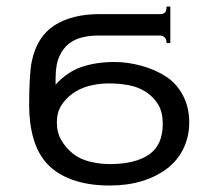

<svg xmlns="http://www.w3.org/2000/svg" viewBox="-20 -571 677 595"><path d="M316.4 -312.5Q285.2 -312.5 255.9 -304.7Q226.6 -296.9 205.1 -281.2Q183.6 -265.6 169.9 -244.1Q156.2 -222.7 156.2 -191.4Q156.2 -160.2 169.9 -136.7Q183.6 -113.3 205.1 -95.7Q226.6 -78.1 257.8 -70.3Q289.1 -62.5 320.3 -62.5Q398.4 -62.5 441.4 -91.8Q484.4 -121.1 484.4 -187.5Q484.4 -222.7 470.7 -246.1Q457 -269.5 433.6 -285.2Q410.2 -300.8 380.9 -306.6Q351.6 -312.5 316.4 -312.5ZM285.2 -460.9Q257.8 -460.9 234.4 -455.1Q210.9 -449.2 193.4 -435.5Q175.8 -421.9 164.1 -396.5Q152.3 -371.1 152.3 -328.1Q152.3 -324.2 152.3 -318.4Q152.3 -312.5 152.3 -308.6Q187.5 -347.7 232.4 -363.3Q277.3 -378.9 335.9 -378.9Q375 -378.9 418 -367.2Q460.9 -355.5 494.1 -334Q527.3 -312.5 546.9 -275.4Q566.4 -238.3 566.4 -191.4Q566.4 -148.4 548.8 -111.3Q531.2 -74.2 498 -48.8Q464.8 -23.4 419.9 -9.8Q375 3.9 320.3 3.9Q253.9 3.9 205.1 -13.7Q156.2 -31.2 127 -62.5Q97.7 -93.8 84 -140.6Q70.3 -187.5 70.3 -246.1Q70.3 -289.1 72.3 -324.2Q74.2 -359.4 78.1 -378.9Q93.8 -457 148.4 -492.2Q203.1 -527.3 289.1 -527.3H476.6Q484.4 -527.3 490.2 -531.2Q496.1 -535.2 496.1 -550.8H507.8V-437.5H496.1Q496.1 -449.2 490.2 -455.1Q484.4 -460.9 476.6 -460.9Z"/></svg>

Font: 和音 by 宁静之雨，公众号njzyshare
Style: Regular
Weight: 400
Designer: Steve Matteson
Foundry: Ascender Corporation
Version: Version 6.00;June 8, 2018;FontCreator 11.0.0.2388 32-bit